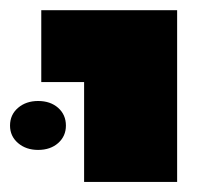

<svg xmlns="http://www.w3.org/2000/svg" viewBox="-58 -611 443 381"><path d="M108.9 -250V-448.2H23.9V-590.8H293.5V-250ZM17.6 -313.5Q-6.3 -313.5 -22.2 -327.1Q-38.1 -340.8 -38.1 -361.8Q-38.1 -383.3 -22.2 -397Q-6.3 -410.6 17.6 -410.6Q42 -410.6 57.4 -397Q72.8 -383.3 72.8 -361.8Q72.8 -340.8 57.4 -327.1Q42 -313.5 17.6 -313.5Z"/></svg>

Font: Heebo Black
Style: Regular
Weight: 900
Designer: Oded Ezer
Foundry: Ezer Type House
Version: Version 3.100